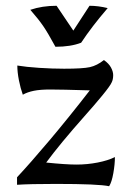

<svg xmlns="http://www.w3.org/2000/svg" viewBox="-20 -637 457 665"><path d="M174 0Q83 0 39 3V-23Q84 -71 151.5 -151Q219 -231 291 -324Q192 -327 154 -327Q119 -327 97 -322.5Q75 -318 59 -309Q51 -331 45.5 -359Q40 -387 40 -410Q70 -405 115.5 -402Q161 -399 202 -399Q267 -399 291.5 -404.5Q316 -410 340 -429Q357 -417 364.5 -403Q372 -389 372 -377Q372 -362 367 -352Q362 -340 334.5 -306.5Q307 -273 273 -235Q187 -138 140 -74Q208 -67 245 -67Q282 -67 318 -74Q354 -81 378 -93Q378 -68 372.5 -37Q367 -6 358 8Q322 0 174 0ZM85 -603Q126 -617 176 -617L234 -531L290 -617Q320 -617 353 -609Q298 -545 261 -489Q225 -475 172 -475Q146 -523 129.5 -547Q113 -571 85 -603Z"/></svg>

Font: Mirza
Style: Regular
Weight: 400
Designer: Arabic design by Kourosh Beigpour, Latin design by Eduardo Tunni, engineering by Lasse Fister
Version: Version 1.0010g